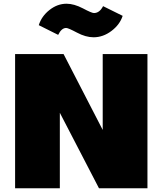

<svg xmlns="http://www.w3.org/2000/svg" viewBox="-20 -1010 872 1030"><path d="M321 -720 531 -313V-720H771V0H511L301 -405V0H61V-720ZM292 -823 188 -875Q203 -923 245.5 -956.5Q288 -990 337 -990Q377 -990 425 -965Q472 -940 484 -940Q514 -940 533 -977L638 -925Q623 -878 578 -844Q533 -810 482 -810Q440 -810 393 -835Q346 -860 335 -860Q310 -860 292 -823Z"/></svg>

Font: Metropolitano Black
Style: Regular
Weight: 900
Designer: Fonts by Alex Slobzheninov & Chris M. Simpson / Changes by Cristiano Sobral
Foundry: Fonts by Alex Slobzheninov & Chris M. Simpson / Changes by Cristiano Sobral
Version: Version 1.00;August 30, 2020;FontCreator 13.0.0.2681 64-bit